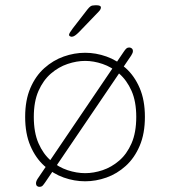

<svg xmlns="http://www.w3.org/2000/svg" viewBox="-20 -692 659 744"><path d="M480.5 -508Q486 -508 490.5 -504.5Q495 -501 495 -494Q495 -490.5 493.5 -486.5Q492 -482.5 488.5 -477L155.5 14Q149 23.5 144.8 27.8Q140.5 32 132 32Q127 32 123.2 28.5Q119.5 25 119.5 18.5Q119.5 10.5 126 0.5L458.5 -490Q465 -500 469.5 -504Q474 -508 480.5 -508ZM310 10.5Q268 10.5 227 -4Q186 -18.5 152 -49Q118 -79.5 97.8 -126.8Q77.5 -174 77.5 -239Q77.5 -304 97.8 -351Q118 -398 152 -428.2Q186 -458.5 227 -473Q268 -487.5 310 -487.5Q351.5 -487.5 392.5 -473Q433.5 -458.5 467.2 -428.2Q501 -398 521.2 -351Q541.5 -304 541.5 -239Q541.5 -174 521.2 -126.8Q501 -79.5 467.2 -49Q433.5 -18.5 392.5 -4Q351.5 10.5 310 10.5ZM310 -21Q343 -21 377.5 -32.5Q412 -44 441.8 -69.5Q471.5 -95 489.8 -136.8Q508 -178.5 508 -239Q508 -298.5 489.8 -339.8Q471.5 -381 441.8 -406.8Q412 -432.5 377.5 -444.2Q343 -456 310 -456Q277 -456 242 -444.2Q207 -432.5 177.2 -406.8Q147.5 -381 129.2 -339.8Q111 -298.5 111 -239Q111 -178.5 129.2 -136.8Q147.5 -95 177.2 -69.5Q207 -44 242 -32.5Q277 -21 310 -21ZM257.5 -549.5Q255.5 -549.5 251.5 -551.2Q247.5 -553 247.5 -557Q247.5 -563 262 -582L318.5 -655Q325.5 -664 331.2 -667.8Q337 -671.5 348 -671.5H356Q362 -671.5 366.5 -669.5Q371 -667.5 371 -663Q371 -655.5 362 -646.5L285.5 -567Q277.5 -559 270.5 -554.2Q263.5 -549.5 257.5 -549.5Z"/></svg>

Font: Sono ExtraLight
Style: Regular
Weight: 200
Designer: Tyler Finck
Foundry: Tyler Finck
Version: Version 2.112